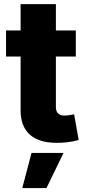

<svg xmlns="http://www.w3.org/2000/svg" viewBox="-20 -696 425 946"><path d="M353.5 -545.9V-417.5H255.4V-168.5Q255.4 -126.5 297.9 -126.5Q306.6 -126.5 322.8 -128.7Q338.9 -130.9 345.2 -132.8L367.7 -6.3Q338.4 2 311 4.9Q283.7 7.8 259.3 7.8Q171.9 7.8 126.7 -33Q81.5 -73.7 81.5 -152.3V-417.5H9.8V-545.9H81.5V-675.8H255.4V-545.9ZM89.8 230.5 135.3 57.6H293L209 230.5Z"/></svg>

Font: Inter Extra Bold
Style: Regular
Weight: 800
Designer: Rasmus Andersson
Foundry: rsms
Version: Version 4.000;git-3c8e0fc